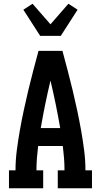

<svg xmlns="http://www.w3.org/2000/svg" viewBox="-20 -1007 540 1027"><path d="M28 0V-96H63Q63 -150 70 -204Q77 -258 86.5 -311.5Q96 -365 107.5 -418.5Q119 -472 131.5 -524.5Q144 -577 158 -630Q172 -683 186 -735H314Q328 -683 342 -630Q356 -577 368.5 -524.5Q381 -472 392.5 -418.5Q404 -365 413.5 -311.5Q423 -258 430 -204Q437 -150 437 -96H472V0H289V-96H325Q325 -129 322.5 -161.5Q320 -194 316 -226H184Q180 -194 177.5 -161.5Q175 -129 175 -96H211V0ZM302 -322Q291 -386 278 -449.5Q265 -513 250 -576Q235 -513 222 -449.5Q209 -386 198 -322ZM195 -815 105 -955 154 -987 250 -877 346 -987 395 -955 305 -815Z"/></svg>

Font: Iosevka Curly Slab
Style: Bold
Weight: 700
Monospace: yes
Designer: Belleve Invis
Foundry: Belleve Invis
Version: Version 22.1.2; ttfautohint (v1.8.4)